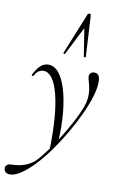

<svg xmlns="http://www.w3.org/2000/svg" viewBox="-161 -790 709 1130"><g transform="rotate(10 193.0 -225.5)"><path d="M288 -727 302 -478Q302 -475 296 -474.5Q290 -474 290 -477L264 -643L178 -474Q177 -472 172 -473.5Q167 -475 168 -478L269 -727Q271 -732 279.5 -732Q288 -732 288 -727ZM-19 281Q-35 281 -45.5 272Q-56 263 -54 244Q-48 222 -19 222Q2 222 23.5 218.5Q45 215 65 207Q85 199 101 188Q123 173 152 136.5Q181 100 213 52.5Q245 5 274 -45.5Q303 -96 324 -141Q345 -186 352 -216Q358 -243 357 -267.5Q356 -292 351 -312Q346 -332 342 -346.5Q338 -361 338 -368Q338 -380 346 -388Q354 -396 368 -396Q388 -396 395 -381.5Q402 -367 402 -345Q402 -308 386.5 -257Q371 -206 343.5 -146.5Q316 -87 281 -27Q246 33 206.5 88.5Q167 144 126.5 187Q86 230 48.5 255.5Q11 281 -19 281ZM187 108Q193 -112 161.5 -233Q130 -354 71 -354Q58 -354 44 -346Q30 -338 19 -316Q17 -312 11.5 -313.5Q6 -315 7 -319Q26 -357 46.5 -376Q67 -395 94 -395Q130 -395 157.5 -360.5Q185 -326 202.5 -266Q220 -206 227 -127.5Q234 -49 229 40Z"/></g></svg>

Font: Cormorant Light Light
Style: Italic
Weight: 300
Italic angle: -10°
Version: Version 4.000